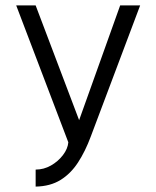

<svg xmlns="http://www.w3.org/2000/svg" viewBox="-20 -520 579 711"><path d="M112 171V108Q142 108 168.5 93Q195 78 213 54.5Q231 31 233 7L40 -500H112L273 -75L425 -500H499L316 -14Q296 40 269 81.5Q242 123 204 146.5Q166 170 112 171Z"/></svg>

Font: Kulim Park Light
Style: Regular
Weight: 300
Designer: Noponies / Dale Sattler
Foundry: Noponies
Version: Version 1.000; ttfautohint (v1.8.3)